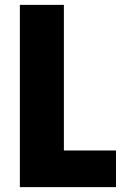

<svg xmlns="http://www.w3.org/2000/svg" viewBox="-20 -768 540 788"><path d="M61.5 0V-748H242.2V-150.4H456.1V0Z"/></svg>

Font: Gen Shin Gothic Monospace Heavy
Style: Bold
Weight: 800
Designer: [Source Han Sans]
Ryoko NISHIZUKA  (kana & ideographs); Paul D. Hunt (Latin, Greek & Cyrillic); Wenlong ZHANG  (bopomofo
Version: Version 1.002.20150607